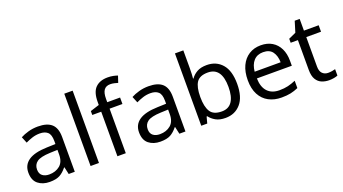

<svg xmlns="http://www.w3.org/2000/svg" viewBox="-60 -1325 3383 1896"><g transform="rotate(-20 1632.0 -377.5)"><path d="M288 -545Q386 -545 433 -502Q480 -459 480 -365V0H416L399 -76H395Q360 -32 321.5 -11Q283 10 215 10Q142 10 94 -28.5Q46 -67 46 -149Q46 -229 109 -272.5Q172 -316 303 -320L394 -323V-355Q394 -422 365 -448Q336 -474 283 -474Q241 -474 203 -461.5Q165 -449 132 -433L105 -499Q140 -518 188 -531.5Q236 -545 288 -545ZM314 -259Q214 -255 175.5 -227Q137 -199 137 -148Q137 -103 164.5 -82Q192 -61 235 -61Q303 -61 348 -98.5Q393 -136 393 -214V-262Z M734 0H646V-760H734Z M1151 -468H1016V0H928V-468H834V-509L928 -539V-570Q928 -674 974 -719.5Q1020 -765 1102 -765Q1134 -765 1160.5 -759.5Q1187 -754 1206 -747L1183 -678Q1167 -683 1146 -688Q1125 -693 1103 -693Q1059 -693 1037.5 -663.5Q1016 -634 1016 -571V-536H1151Z M1451 -545Q1549 -545 1596 -502Q1643 -459 1643 -365V0H1579L1562 -76H1558Q1523 -32 1484.5 -11Q1446 10 1378 10Q1305 10 1257 -28.5Q1209 -67 1209 -149Q1209 -229 1272 -272.5Q1335 -316 1466 -320L1557 -323V-355Q1557 -422 1528 -448Q1499 -474 1446 -474Q1404 -474 1366 -461.5Q1328 -449 1295 -433L1268 -499Q1303 -518 1351 -531.5Q1399 -545 1451 -545ZM1477 -259Q1377 -255 1338.5 -227Q1300 -199 1300 -148Q1300 -103 1327.5 -82Q1355 -61 1398 -61Q1466 -61 1511 -98.5Q1556 -136 1556 -214V-262Z M1897 -575Q1897 -541 1895.5 -511.5Q1894 -482 1892 -465H1897Q1920 -499 1960 -522Q2000 -545 2063 -545Q2163 -545 2223.5 -475.5Q2284 -406 2284 -268Q2284 -130 2223 -60Q2162 10 2063 10Q2000 10 1960 -13Q1920 -36 1897 -68H1890L1872 0H1809V-760H1897ZM2048 -472Q1963 -472 1930 -423Q1897 -374 1897 -271V-267Q1897 -168 1929.5 -115.5Q1962 -63 2050 -63Q2122 -63 2157.5 -116Q2193 -169 2193 -269Q2193 -472 2048 -472Z M2631 -546Q2700 -546 2749.5 -516Q2799 -486 2825.5 -431.5Q2852 -377 2852 -304V-251H2485Q2487 -160 2531.5 -112.5Q2576 -65 2656 -65Q2707 -65 2746.5 -74.5Q2786 -84 2828 -102V-25Q2787 -7 2747 1.5Q2707 10 2652 10Q2576 10 2517.5 -21Q2459 -52 2426.5 -113.5Q2394 -175 2394 -264Q2394 -352 2423.5 -415Q2453 -478 2506.5 -512Q2560 -546 2631 -546ZM2630 -474Q2567 -474 2530.5 -433.5Q2494 -393 2487 -321H2760Q2759 -389 2728 -431.5Q2697 -474 2630 -474Z M3167 -62Q3187 -62 3208 -65.5Q3229 -69 3242 -73V-6Q3228 1 3202 5.5Q3176 10 3152 10Q3110 10 3074.5 -4.5Q3039 -19 3017 -55Q2995 -91 2995 -156V-468H2919V-510L2996 -545L3031 -659H3083V-536H3238V-468H3083V-158Q3083 -109 3106.5 -85.5Q3130 -62 3167 -62Z"/></g></svg>

Font: RS Noto Sans
Style: Regular
Weight: 400
Designer: Monotype Design Team
Foundry: Monotype Imaging Inc.
Version: Version 3.10